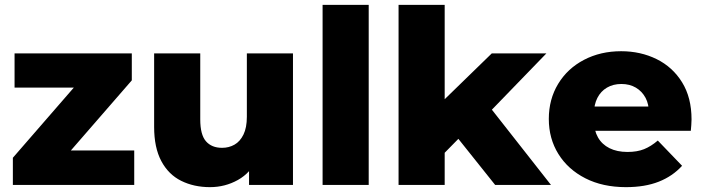

<svg xmlns="http://www.w3.org/2000/svg" viewBox="-20 -762 2896 791"><path d="M33 0V-112L337 -462L369 -401H40V-542H523V-431L218 -80L186 -142H533V0Z M845 9Q779 9 726.5 -17Q674 -43 644.5 -98.5Q615 -154 615 -239V-542H805V-270Q805 -207 828.5 -180Q852 -153 895 -153Q923 -153 946 -166Q969 -179 983 -207.5Q997 -236 997 -281V-542H1187V0H1006V-153L1041 -110Q1013 -50 960 -20.5Q907 9 845 9Z M1309 0V-742H1499V0Z M1780 -100 1785 -327 2006 -542H2231L1986 -289L1889 -211ZM1622 0V-742H1812V0ZM2020 0 1854 -208 1972 -354 2250 0Z M2559 9Q2463 9 2391.5 -27.5Q2320 -64 2280.5 -127.5Q2241 -191 2241 -272Q2241 -353 2279.5 -416.5Q2318 -480 2386 -515.5Q2454 -551 2539 -551Q2619 -551 2685 -518.5Q2751 -486 2790 -423Q2829 -360 2829 -270Q2829 -260 2828 -247Q2827 -234 2826 -223H2397V-323H2725L2653 -295Q2654 -332 2639.5 -359Q2625 -386 2599.5 -401Q2574 -416 2540 -416Q2506 -416 2480.5 -401Q2455 -386 2441 -358.5Q2427 -331 2427 -294V-265Q2427 -225 2443.5 -196Q2460 -167 2491 -151.5Q2522 -136 2565 -136Q2605 -136 2633.5 -147.5Q2662 -159 2690 -183L2790 -79Q2751 -36 2694 -13.5Q2637 9 2559 9Z"/></svg>

Font: Montserrat Thin ExtraBold
Style: Regular
Weight: 800
Version: Version 9.000